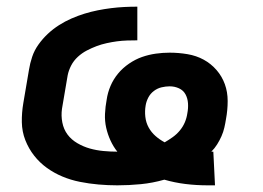

<svg xmlns="http://www.w3.org/2000/svg" viewBox="-20 -548 790 576"><path d="M603 8Q569 8 536.5 4Q504 0 473 -9Q438 1 402.5 4.5Q367 8 332 8Q304 8 275.5 5.5Q247 3 219.5 -2.5Q192 -8 167 -18.5Q142 -29 120.5 -44.5Q99 -60 82.5 -81Q66 -102 56 -127.5Q46 -153 45.5 -181.5Q45 -210 50 -239L67 -339Q70 -358 76.5 -377.5Q83 -397 95.5 -414.5Q108 -432 123.5 -446.5Q139 -461 157 -472.5Q175 -484 194.5 -492.5Q214 -501 233.5 -507Q253 -513 273 -517Q293 -521 313 -523.5Q333 -526 352.5 -527Q372 -528 392 -528V-427Q377 -427 361.5 -426.5Q346 -426 331 -424Q316 -422 300 -418.5Q284 -415 269.5 -409.5Q255 -404 240.5 -396.5Q226 -389 213.5 -377.5Q201 -366 193.5 -351.5Q186 -337 183 -322L166 -222Q163 -201 167 -180.5Q171 -160 182.5 -144.5Q194 -129 212 -118.5Q230 -108 249.5 -102.5Q269 -97 290 -95Q311 -93 332 -93Q320 -108 311.5 -126.5Q303 -145 298.5 -165Q294 -185 295 -206.5Q296 -228 300 -249Q303 -270 311.5 -290Q320 -310 334 -327Q348 -344 367 -357Q386 -370 406 -377Q426 -384 447 -387Q468 -390 489 -390Q516 -390 542.5 -385.5Q569 -381 591 -369Q613 -357 629.5 -338Q646 -319 654.5 -295.5Q663 -272 663 -245Q663 -218 658 -191Q656 -178 653 -165Q650 -152 644.5 -139.5Q639 -127 631.5 -115Q624 -103 614 -93H620L625 8ZM474 -121Q486 -128 498 -136.5Q510 -145 519.5 -156.5Q529 -168 534.5 -181Q540 -194 542 -208Q545 -223 544 -238Q543 -253 536.5 -265Q530 -277 517 -283Q504 -289 489 -289Q477 -289 464.5 -286Q452 -283 441.5 -275Q431 -267 425 -255.5Q419 -244 417 -232Q414 -215 416 -197.5Q418 -180 426 -165.5Q434 -151 446.5 -140Q459 -129 474 -121Z"/></svg>

Font: Iosevka Etoile
Style: Bold Italic
Weight: 700
Italic angle: -9°
Designer: Belleve Invis
Foundry: Belleve Invis
Version: Version 28.1.0; ttfautohint (v1.8.4)